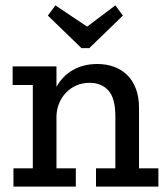

<svg xmlns="http://www.w3.org/2000/svg" viewBox="-20 -694 619 714"><path d="M312 -515H283L158 -636L186 -674L304 -595L409 -674L437 -636ZM337 0V-68H409V-261Q409 -329 383 -357.5Q357 -386 314 -386Q286 -386 263.5 -376Q241 -366 225 -349Q209 -332 200 -310Q191 -288 190 -263V-68H262V0H30V-68H102V-378H27V-447H190V-371Q212 -411 251 -433.5Q290 -456 342 -456Q375 -456 403 -446Q431 -436 452 -416Q473 -396 485 -365Q497 -334 497 -291V-68H569V0Z"/></svg>

Font: Zilla Slab Medium
Style: Regular
Weight: 500
Designer: Typotheque.com
Foundry: Typotheque type foundry
Version: Version 1.1; 2017